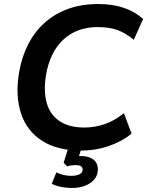

<svg xmlns="http://www.w3.org/2000/svg" viewBox="-20 -735 728 950"><path d="M383 10Q263 10 188 -38.5Q113 -87 84.5 -172.5Q56 -258 73 -368Q91 -479 143.5 -556.5Q196 -634 279 -675Q362 -716 469 -715Q539 -715 594.5 -695.5Q650 -676 688 -641L642 -538Q600 -573 559.5 -587Q519 -601 463 -601Q360 -601 293 -538.5Q226 -476 207 -360Q195 -282 211.5 -224.5Q228 -167 275 -135.5Q322 -104 398 -104Q448 -104 497 -120.5Q546 -137 593 -175L631 -74Q582 -34 517 -12Q452 10 383 10ZM336 195Q307 195 280.5 189.5Q254 184 236 174L259 118Q276 126 293.5 130.5Q311 135 332 135Q359 135 374 127Q389 119 389 103Q389 93 380.5 87.5Q372 82 354 82Q345 82 335.5 83Q326 84 312 88L295 70L323 -20H389L365 56L334 45Q346 41 358 39Q370 37 380 37Q419 37 441.5 54Q464 71 464 103Q464 145 427.5 170Q391 195 336 195Z"/></svg>

Font: Mulish ExtraLight
Style: Italic
Weight: 200
Italic angle: -9°
Designer: Vernon Adams
Foundry: Vernon Adams
Version: Version 3.603